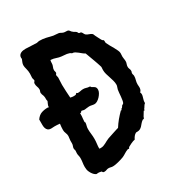

<svg xmlns="http://www.w3.org/2000/svg" viewBox="-184 -850 937 1004"><g transform="rotate(-30 284.0 -347.5)"><path d="M539.1 -353Q539.1 -349.1 537.6 -345.9Q536.1 -342.8 536.1 -338.9Q536.1 -334.5 537.6 -330.6Q539.1 -326.7 539.1 -321.8Q539.1 -310.5 535.6 -298.8Q532.2 -287.1 532.2 -274.9Q532.2 -270.5 532.7 -266.1Q533.2 -261.7 533.2 -256.8Q533.2 -250 531 -243.2Q528.8 -236.3 522.9 -231.9Q525.9 -226.1 525.9 -219.2Q525.9 -213.4 524.4 -208.3Q522.9 -203.1 521.5 -198Q520 -192.9 518.6 -187.5Q517.1 -182.1 517.1 -175.8V-170.9Q510.3 -165.5 506.3 -158.2Q502.4 -150.9 497.1 -145V-139.2H491.2L475.1 -112.8Q473.6 -106.4 472.2 -104.5Q470.7 -102.5 469.2 -102.1Q467.8 -101.6 465.8 -101.8Q463.9 -102.1 461.9 -100.1Q453.6 -94.2 448.2 -87.4Q442.9 -80.6 437.3 -74.7Q431.6 -68.8 424.6 -64.9Q417.5 -61 405.8 -61H399.9Q391.1 -56.6 385 -48.8Q378.9 -41 375 -32.2Q370.1 -31.7 364 -29.5Q357.9 -27.3 351.6 -24.4Q345.2 -21.5 339.6 -18.3Q334 -15.1 330.1 -13.2L326.2 -5.9H325.2Q323.7 -5.9 321.5 -6.3Q319.3 -6.8 317.9 -6.8L316.9 -5.9Q305.7 -2 295.7 4.6Q285.6 11.2 274.9 16.1Q267.1 19 257.8 22Q248.5 24.9 239.5 27.1Q230.5 29.3 221.9 30.8Q213.4 32.2 207 32.2Q200.2 32.2 194.1 30.5Q188 28.8 181.2 28.8Q174.3 28.8 168 31.5Q161.6 34.2 154.8 34.2Q152.3 34.2 149.9 33.9Q147.5 33.7 146 32.2L142.1 25.9Q129.4 22.9 123 22.9Q120.1 22.9 117.2 23.4Q114.3 23.9 111.8 23.9Q110.8 23.9 105.5 20.5Q100.1 17.1 93.8 9.3Q87.4 1.5 82.3 -10.3Q77.1 -22 77.1 -39.1Q77.1 -51.8 79.1 -64.7Q81.1 -77.6 81.1 -90.8Q81.1 -98.6 79.1 -106Q77.1 -113.3 77.1 -121.1Q77.1 -125 77.6 -128.7Q78.1 -132.3 78.1 -136.2Q78.1 -140.6 76.7 -143.8Q75.2 -147 75.2 -150.9Q75.2 -157.7 78.1 -164.3Q81.1 -170.9 81.1 -179.2V-195.8Q81.1 -202.6 82.5 -209Q84 -215.3 84 -222.2Q84 -232.4 79.6 -242.4Q75.2 -252.4 75.2 -263.2Q75.2 -280.8 78.1 -299.8Q69.8 -300.8 62.5 -301.3Q55.2 -301.8 46.9 -301.8Q41.5 -301.8 36.9 -301.3Q32.2 -300.8 26.9 -300.8Q13.7 -300.8 7.1 -306.4Q0.5 -312 -2.2 -320.6Q-4.9 -329.1 -4.9 -339.4Q-4.9 -349.6 -4.9 -358.9V-373Q8.8 -392.6 26.1 -398.7Q43.5 -404.8 64 -404.8Q66.9 -404.8 70.8 -402.8V-404.8Q70.8 -413.1 74.5 -420.2Q78.1 -427.2 81.1 -435.1Q78.6 -442.4 79.1 -449.7Q79.6 -457 78.1 -463.9Q77.1 -470.2 74.5 -475.6Q71.8 -481 71.8 -486.8L70.8 -487.8Q70.8 -494.1 73 -498.8Q75.2 -503.4 75.2 -508.8Q75.2 -518.1 71.5 -527.1Q67.9 -536.1 67.9 -545.9Q67.9 -551.3 69.6 -554.2Q71.3 -557.1 75.2 -561V-563Q75.2 -567.4 73.5 -572Q71.8 -576.7 71.8 -581.1Q71.8 -586.9 72.5 -593Q73.2 -599.1 73.2 -605Q73.2 -620.6 69.1 -635.3Q64.9 -649.9 64.9 -659.2Q64.9 -668 68.4 -676.3Q71.8 -684.6 75.2 -692.9Q74.2 -694.8 74.2 -699.2Q74.2 -709 78.6 -714.8Q83 -720.7 89.6 -723.9Q96.2 -727.1 103.8 -728Q111.3 -729 118.2 -729Q134.8 -729 151.1 -727.5Q167.5 -726.1 184.1 -726.1Q188.5 -726.1 192.4 -727.5Q196.3 -729 201.2 -729Q222.2 -729 239.7 -724.9Q257.3 -720.7 277.8 -715.8Q286.1 -714.4 294.2 -714.4Q302.2 -714.4 310.1 -712.9Q315.9 -711.4 321.5 -708Q327.1 -704.6 333 -703.1Q338.4 -701.7 346.7 -701.7Q355 -701.7 358.9 -700.2Q363.8 -697.8 367.2 -692.4Q370.6 -687 375 -684.1Q379.4 -679.7 384.5 -677.2Q389.6 -674.8 394 -670.9Q396 -668.9 396.7 -667Q397.5 -665 398.4 -663.3Q399.4 -661.6 401.1 -660.4Q402.8 -659.2 407.2 -659.2Q411.6 -659.2 414.1 -656.7Q416.5 -654.3 418.2 -651.1Q419.9 -647.9 421.6 -644.3Q423.3 -640.6 425.8 -638.2Q433.6 -631.8 443.6 -628.9Q453.6 -626 461.9 -619.1Q463.9 -613.3 468 -605Q472.2 -596.7 476.3 -588.6Q480.5 -580.6 483.6 -574.5Q486.8 -568.4 487.8 -567.9L494.1 -564Q496.6 -559.6 496.1 -554.4Q495.6 -549.3 497.1 -544.9Q501.5 -534.7 508.3 -523.2Q515.1 -511.7 521.5 -500.2Q527.8 -488.8 532.5 -478.5Q537.1 -468.3 537.1 -460.9Q537.1 -455.6 536.6 -450.4Q536.1 -445.3 536.1 -439.9Q536.1 -432.6 537.6 -425.5Q539.1 -418.5 539.1 -411.1Q539.1 -402.8 536.1 -395.5Q533.2 -388.2 533.2 -379.9Q533.2 -373 536.1 -366.7Q539.1 -360.4 539.1 -353ZM339.8 -355Q339.8 -345.7 334.2 -335.7Q328.6 -325.7 320.6 -317.1Q312.5 -308.6 303.5 -303.2Q294.4 -297.9 287.1 -297.9Q278.8 -297.9 271 -299.8Q263.2 -301.8 254.9 -301.8Q246.6 -301.8 239 -300.3Q231.4 -298.8 223.1 -298.8Q220.2 -298.8 217 -300.3Q213.9 -301.8 210.9 -301.8Q206.5 -301.8 205.1 -298.3Q203.6 -294.9 201.2 -294.9Q199.7 -294.9 198.7 -294.4Q197.8 -293.9 196.8 -294.9V-285.2Q196.8 -274.4 195.3 -264.6Q193.8 -254.9 193.8 -245.1Q193.8 -240.7 196.8 -238.8Q195.8 -228.5 193.4 -220.5Q190.9 -212.4 190.9 -202.1Q190.9 -186.5 192.9 -171.6Q194.8 -156.7 194.8 -141.1Q194.8 -127 192.9 -112.5Q190.9 -98.1 190.9 -84Q193.4 -83 195.6 -83Q197.8 -83 200.2 -83Q209 -83 216.1 -85.4Q223.1 -87.9 230.2 -91.6Q237.3 -95.2 244.1 -99.1Q251 -103 258.8 -106Q261.2 -106.9 272.5 -110.6Q283.7 -114.3 296.1 -118.4Q308.6 -122.6 318.8 -125.7Q329.1 -128.9 330.1 -128.9Q342.3 -148.4 356.9 -166Q371.6 -183.6 388.2 -200.2H394V-206.1Q397 -208 397.9 -208Q398.9 -208 399.7 -208.7Q400.4 -209.5 401.9 -211.4Q403.3 -213.4 407.2 -219.2Q408.7 -221.7 411.6 -222.4Q414.6 -223.1 417 -226.1Q420.4 -230.5 422.1 -240.7Q423.8 -251 425 -262.7Q426.3 -274.4 427 -285.6Q427.7 -296.9 429.2 -303.2Q430.7 -310.1 433.3 -316.2Q436 -322.3 436 -329.1Q436 -341.8 432.4 -354.5Q428.7 -367.2 424.6 -379.9Q420.4 -392.6 416.7 -405Q413.1 -417.5 413.1 -430.2Q413.1 -434.6 413.6 -439Q414.1 -443.4 414.1 -448.2Q414.1 -449.7 411.6 -457Q409.2 -464.4 405.8 -474.6Q402.3 -484.9 397.9 -496.8Q393.6 -508.8 389.4 -519.8Q385.3 -530.8 382.3 -539.1Q379.4 -547.4 377.9 -550.8Q370.6 -554.2 363.3 -560.3Q356 -566.4 348.6 -572.3Q341.3 -578.1 334 -582.5Q326.7 -586.9 318.8 -586.9H316.9Q312.5 -591.3 305.9 -593.8Q299.3 -596.2 291.7 -597.4Q284.2 -598.6 276.4 -598.9Q268.6 -599.1 262.2 -600.1Q247.1 -601.6 233.2 -606.7Q219.2 -611.8 204.1 -612.8H201.2Q200.7 -609.9 200.4 -608.6Q200.2 -607.4 200 -606Q199.7 -604.5 199.5 -602.1Q199.2 -599.6 199.2 -594.2Q199.2 -585 195.1 -575.9Q190.9 -566.9 190.9 -558.1Q190.9 -553.2 192.4 -549.6Q193.8 -545.9 193.8 -542Q193.8 -538.1 190.9 -535.4Q188 -532.7 188 -528.8Q188 -524.4 189.5 -520.8Q190.9 -517.1 190.9 -513.2Q190.9 -502 189.9 -491.2Q189 -480.5 189 -470.2Q189 -450.2 190.4 -430.4Q191.9 -410.6 192.9 -391.1Q203.6 -388.2 213.9 -388.2Q220.7 -388.2 224.1 -389.2Q227.5 -390.1 231.9 -396Q234.4 -396 236.1 -394Q237.8 -392.1 240.2 -392.1Q248.5 -392.1 256.6 -394Q264.6 -396 272.9 -396Q282.7 -396 291 -393.1Q299.3 -390.1 309.1 -390.1L312 -389.2L316.9 -382.8Q321.3 -380.4 325.2 -378.4Q329.1 -376.5 332.5 -373.5Q335.9 -370.6 337.9 -366.2Q339.8 -361.8 339.8 -355Z"/></g></svg>

Font: Margarine
Style: Regular
Weight: 400
Designer: Astigmatic (AOETI)
Foundry: Astigmatic (AOETI)
Version: Version 1.000